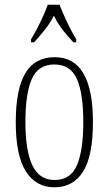

<svg xmlns="http://www.w3.org/2000/svg" viewBox="-20 -786 461 816"><path d="M211 10Q133 10 90 -57.5Q47 -125 47 -267Q47 -406 87.5 -474.5Q128 -543 213 -543Q375 -543 375 -267Q375 -123 333 -56.5Q291 10 211 10ZM212 -21Q280 -21 307 -84Q334 -147 334 -267Q334 -390 306.5 -451Q279 -512 211 -512Q143 -512 115.5 -451Q88 -390 88 -267Q88 -146 117.5 -83.5Q147 -21 212 -21ZM112 -619Q130 -648 150.5 -690Q171 -732 183 -766H233Q246 -732 266 -690Q286 -648 304 -619V-606H292Q266 -634 246 -659.5Q226 -685 209 -719Q191 -685 170.5 -659.5Q150 -634 125 -606H112Z"/></svg>

Font: Noto Serif Myanmar ExtraCondensed ExtraLight
Style: Regular
Weight: 200
Width: 2
Designer: Ben Mitchell and the Monotype Design Team
Foundry: Monotype Imaging Inc.
Version: Version 2.106; ttfautohint (v1.8.4.7-5d5b)